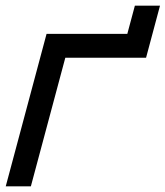

<svg xmlns="http://www.w3.org/2000/svg" viewBox="-36 -660 586 680"><path d="M-15.7 0H73.3L195.3 -455.5H481.3L530.7 -640H441.7L414.9 -540H128.9Z"/></svg>

Font: Manrope
Style: MediumItalic
Weight: 500
Italic angle: -15°
Designer: Mikhail Sharanda
Foundry: Mikhail Sharanda
Version: Version 4.502;hotconv 1.0.109;makeotfexe 2.5.65596